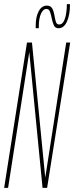

<svg xmlns="http://www.w3.org/2000/svg" viewBox="-21 -905 358 925"><path d="M-1 0 109 -700H133L197 -49L298 -700H317L206 0H184L120 -654L18 0ZM151 -769Q151 -772 151 -775.5Q151 -779 151 -782Q151 -824 165.5 -851Q180 -878 205 -878Q223 -878 230.5 -864.5Q238 -851 241 -832.5Q244 -814 248 -800.5Q252 -787 264 -787Q279 -787 287 -804Q295 -821 298 -842.5Q301 -864 301 -877Q301 -879 301 -881Q301 -883 301 -885H316Q316 -884 316 -883Q316 -882 316 -880Q316 -833 301.5 -801Q287 -769 261 -769Q245 -769 238.5 -783Q232 -797 228.5 -815.5Q225 -834 220 -848Q215 -862 202 -862Q187 -862 176.5 -839Q166 -816 166 -779Q166 -777 166 -774Q166 -771 166 -769Z"/></svg>

Font: Georama ExtraCondensed Thin
Style: Italic
Weight: 100
Width: 2
Italic angle: -9°
Designer: Jean-Baptiste Levee
Foundry: Production Type
Version: Version 1.001